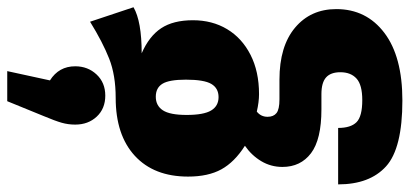

<svg xmlns="http://www.w3.org/2000/svg" viewBox="-322 -566 1104 517"><g transform="rotate(-90 229.5 -308.0)"><path d="M468 -500Q430 -478 344 -478Q390 -458 411.5 -425.5Q433 -393 433 -340Q433 -288 409 -248Q385 -208 340 -185Q295 -162 234 -162Q213 -162 187 -168Q173 -157 173 -139Q173 -123 183 -115Q193 -107 220 -107H273Q363 -107 413 -65Q463 -23 463 46Q463 127 399 175.5Q335 224 217 224Q88 224 39.5 180Q-9 136 -9 51H143Q143 85 158.5 100.5Q174 116 218 116Q259 116 276 100.5Q293 85 293 57Q293 31 279 18.5Q265 6 234 6H193Q112 6 75 -22Q38 -50 38 -99Q38 -130 53.5 -156Q69 -182 95 -200Q51 -228 31.5 -263.5Q12 -299 12 -353Q12 -445 68 -496.5Q124 -548 224 -548Q285 -548 329.5 -565.5Q374 -583 429 -617ZM178 -357Q178 -311 190 -291Q202 -271 226 -271Q250 -271 261.5 -290.5Q273 -310 273 -359Q273 -404 262 -422Q251 -440 227 -440Q203 -440 190.5 -421Q178 -402 178 -357ZM152 -657Q152 -676 157 -693.5Q162 -711 175 -742L215 -840H296L271 -725Q309 -701 309 -657Q309 -623 287 -599.5Q265 -576 230 -576Q195 -576 173.5 -599Q152 -622 152 -657Z"/></g></svg>

Font: Fira Sans Compressed ExtraBold
Style: Regular
Weight: 800
Width: 1
Designer: bBox Type GmbH & Carrois Corporate GbR & Edenspiekermann AG
Foundry: bBox Type GmbH & Carrois Corporate GbR & Edenspiekermann AG
Version: Version 4.301